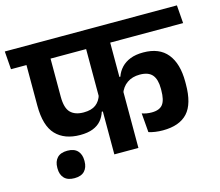

<svg xmlns="http://www.w3.org/2000/svg" viewBox="-122 -767 1097 959"><g transform="rotate(-15 426.5 -287.0)"><path d="M-15.5 -544.5H874.5L867.5 -638H-22.5ZM234.5 -137.5Q273.5 -137.5 300.2 -148Q327 -158.5 343.2 -177.5Q359.5 -196.5 367.5 -222H380.5L375 -308Q366 -276.5 343.2 -259.2Q320.5 -242 280 -242Q235.5 -242 212.2 -265.5Q189 -289 189 -347.5V-576.5H64.5V-334.5Q64.5 -230.5 109 -184Q153.5 -137.5 234.5 -137.5ZM598 -352Q643 -352 662.8 -328.5Q682.5 -305 682.5 -258V-249Q682.5 -198 665.5 -176Q648.5 -154 608.5 -154Q594.5 -154 581.5 -156.2Q568.5 -158.5 558 -162.5L566 -63.5Q580.5 -58.5 599.5 -55.8Q618.5 -53 639 -53Q725 -53 767 -98.8Q809 -144.5 809 -246.5V-259.5Q809 -352.5 767.8 -403.5Q726.5 -454.5 643.5 -454.5Q604.5 -454.5 576.5 -443.5Q548.5 -432.5 530 -412.8Q511.5 -393 502.5 -367H488.5L493.5 -279.5Q505.5 -314.5 532.5 -333.2Q559.5 -352 598 -352ZM497.5 -577H373V0H497.5ZM150.5 63.5Q185.5 63.5 203 45Q220.5 26.5 220.5 -5.5Q220.5 -6 220.5 -7.2Q220.5 -8.5 220.5 -9Q220.5 -41 203 -59.8Q185.5 -78.5 150.5 -78.5Q115.5 -78.5 98 -60Q80.5 -41.5 80.5 -9Q80.5 -8.5 80.5 -7.2Q80.5 -6 80.5 -5.5Q80.5 26.5 98 45Q115.5 63.5 150.5 63.5Z"/></g></svg>

Font: Anek Devanagari SemiBold
Style: Regular
Weight: 600
Designer: Kailash Malviya (Devanagari) & Yesha Goshar (Latin)
Foundry: Ek Type
Version: Version 1.003